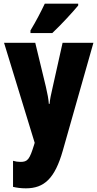

<svg xmlns="http://www.w3.org/2000/svg" viewBox="-20 -786 531 1046"><path d="M406 -756V-766H224C203 -722 178 -673 146 -620V-606H265C315 -653 378 -722 406 -756ZM2 -553 169 -8 166 2C141 83 131 96 91 96C78 96 64 94 51 90V232C72 237 95 240 121 240C221 240 279 186 322 35L489 -553H321L267 -311C257 -270 252 -242 250 -220H246C245 -243 238 -279 230 -313L172 -553Z"/></svg>

Font: Noto Sans Myanmar UI ExtraCondensed Black
Style: Regular
Weight: 900
Width: 2
Designer: Monotype Design Team
Foundry: Monotype Imaging Inc.
Version: Version 2.103